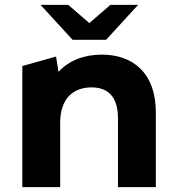

<svg xmlns="http://www.w3.org/2000/svg" viewBox="-20 -771 731 791"><path d="M417 -607 549 -751H435L348 -676L261 -751H147L279 -607ZM399 -546C326 -546 263 -521 221 -475L211 -538L72 -499V0H228V-266C228 -365 282 -411 357 -411C426 -411 466 -371 466 -284V0H622V-308C622 -472 526 -546 399 -546Z"/></svg>

Font: Talent SemiBold
Style: Bold
Weight: 700
Designer: Mike Powis
Version: Version 1.001;hotconv 1.0.109;makeotfexe 2.5.65596